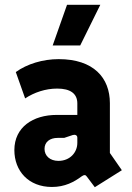

<svg xmlns="http://www.w3.org/2000/svg" viewBox="-20 -770 551 802"><path d="M343 -32 376 12 489 -59 439 -131V-339C439 -445 371 -523 225 -523C159 -523 93 -503 46 -469L85 -359C123 -384 170 -400 219 -400C274 -400 303 -379 303 -338V-290H217C118 -290 40 -239 40 -143C40 -56 99 11 197 11C251 11 290 -10 322 -34C331 -40 337 -41 343 -32ZM224 -98C189 -98 166 -119 166 -148C166 -177 188 -194 221 -194H248L284 -206C294 -209 303 -205 303 -195V-173C303 -134 273 -98 224 -98ZM200 -580H315L399 -750H260Z"/></svg>

Font: Finlandica
Style: Bold
Weight: 700
Designer: Niklas Ekholm, Juho Hiilivirta, Jaakko Suomalainen
Foundry: Helsinki Type Studio
Version: Version 2.000;Glyphs 3.2 (3202)